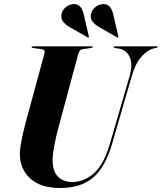

<svg xmlns="http://www.w3.org/2000/svg" viewBox="-20 -932 810 962"><path d="M531.5 -215 628.5 -547.5Q647 -613.5 629 -648.2Q611 -683 576 -688.5L556.5 -691.5Q550 -692 550 -696Q550 -700 556.5 -700H764Q769.5 -700 769.5 -697Q769.5 -693.5 763 -692L748.5 -689Q718.5 -681 688.5 -648Q658.5 -615 639 -546.5L542.5 -214.5Q508 -94.5 446.5 -42.2Q385 10 281 10Q183 10 131 -38.2Q79 -86.5 79.5 -163Q79.5 -177.5 83.5 -203Q87.5 -228.5 93.8 -257.2Q100 -286 106.5 -310.5L203 -665Q208 -683 187 -686L145 -691.5Q138.5 -692.5 138.5 -696Q138.5 -700 145 -700H439Q444.5 -700 444.5 -697Q444.5 -693 438 -692L393 -685.5Q384 -684 379.5 -677.5Q375 -671 369.5 -652L278 -312Q259.5 -245 251.8 -201.8Q244 -158.5 243.5 -131Q243.5 -74 270.5 -47Q297.5 -20 342 -20Q401.5 -20 451.5 -64.8Q501.5 -109.5 531.5 -215ZM547.5 -859 573 -750Q574.5 -746 572 -744.5Q570.5 -742.5 567 -744.5L476.5 -796.5Q457 -807.5 443.8 -823.8Q430.5 -840 436.5 -865Q441.5 -884 459 -897.5Q476.5 -911 497 -911.5Q536 -912.5 547.5 -859ZM400 -859 425 -750Q426.5 -746 424.5 -744.5Q422.5 -742.5 419.5 -744.5L328.5 -796.5Q309 -807.5 296 -823.8Q283 -840 289 -865Q294 -884 311.5 -897.5Q329 -911 349.5 -911.5Q388 -912.5 400 -859Z"/></svg>

Font: Fraunces 144pt S000
Style: Bold Italic
Weight: 700
Italic angle: -16°
Version: Version 1.000; ttfautohint (v1.8.3)